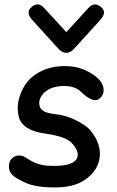

<svg xmlns="http://www.w3.org/2000/svg" viewBox="-20 -819 527 868"><path d="M191.4 -70.3Q146.5 -73.2 103.5 -102.5Q68.4 -126.5 41 -108.4Q18.6 -93.8 20.5 -61.5Q22.5 -32.2 56.6 -12.7Q94.7 9.3 121.1 16.6Q164.1 28.8 232.4 28.3Q313.5 27.8 362.3 -4.9Q422.9 -45.4 430.7 -108.4Q438 -169.9 388.7 -229.5Q367.7 -254.9 314 -279.8Q274.4 -298.3 228 -303.2Q168.9 -309.6 160.2 -335.9Q150.4 -366.2 174.3 -394Q202.6 -427.2 261.7 -430.2Q316.9 -432.1 345.2 -404.8Q401.9 -350.1 429.7 -373Q452.1 -391.1 447.8 -420.4Q440.9 -464.8 371.1 -499Q317.4 -525.4 246.1 -519Q182.6 -513.2 134.3 -478Q93.3 -448.7 72.3 -392.6Q52.7 -341.8 64.5 -293Q79.6 -230.5 179.7 -215.8Q276.4 -202.6 303.7 -173.3Q344.7 -129.4 325.2 -98.6Q300.8 -63 191.4 -70.3ZM279.8 -580.1Q297.9 -579.6 316.4 -600.1L432.6 -728Q462.4 -760.7 441.9 -782.2Q409.7 -815.4 379.9 -783.2L279.8 -673.8L179.2 -783.2Q149.9 -815.9 117.7 -782.2Q97.2 -760.3 126.5 -728L242.7 -600.1Q261.7 -579.6 279.8 -580.1Z"/></svg>

Font: Comic Relief
Style: Regular
Weight: 400
Designer: Jeff Davis
Foundry: Loudifier
Version: Version 1.200; ttfautohint (v1.8.4.7-5d5b)